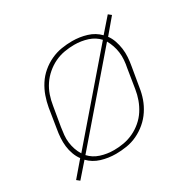

<svg xmlns="http://www.w3.org/2000/svg" viewBox="-133 -690 866 860"><g transform="rotate(-30 300.0 -260.0)"><path d="M47 32 32 20 97 -56Q85 -72 77.5 -92.5Q70 -113 67.5 -134.5Q65 -156 66.5 -178.5Q68 -201 72 -223L88 -323Q93 -351 102.5 -378Q112 -405 128 -430Q144 -455 167 -474.5Q190 -494 217 -506.5Q244 -519 272 -523.5Q300 -528 327 -528Q366 -528 402 -517Q438 -506 463 -480L526 -552L541 -540L477 -464Q489 -448 496 -427.5Q503 -407 506 -385.5Q509 -364 507.5 -341.5Q506 -319 502 -297L485 -197Q481 -169 471.5 -142Q462 -115 445.5 -90Q429 -65 406 -45.5Q383 -26 356.5 -13.5Q330 -1 301.5 3.5Q273 8 246 8Q207 8 171 -3Q135 -14 110 -40ZM112 -72 450 -464Q428 -488 395.5 -498.5Q363 -509 327 -509Q302 -509 276 -504.5Q250 -500 226 -488.5Q202 -477 181 -459Q160 -441 145 -418.5Q130 -396 121.5 -371Q113 -346 109 -320L92 -220Q89 -201 87 -181Q85 -161 87.5 -142Q90 -123 96 -105.5Q102 -88 112 -72ZM247 -11Q272 -11 297.5 -15.5Q323 -20 347.5 -31.5Q372 -43 393 -61Q414 -79 428.5 -101.5Q443 -124 452 -149Q461 -174 465 -200L481 -300Q485 -319 486.5 -339Q488 -359 485.5 -378Q483 -397 477 -414.5Q471 -432 462 -448L124 -56Q146 -32 178.5 -21.5Q211 -11 247 -11Z"/></g></svg>

Font: Iosevka Thin Extended
Style: Italic
Weight: 100
Width: 7
Italic angle: -9°
Monospace: yes
Designer: Belleve Invis
Foundry: Belleve Invis
Version: Version 32.5.0; ttfautohint (v1.8.4)